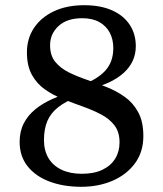

<svg xmlns="http://www.w3.org/2000/svg" viewBox="-20 -707 628 738"><path d="M303.5 -687Q366.5 -687 410.8 -667.2Q455 -647.5 478.5 -612Q502 -576.5 502 -529.5Q502 -468.5 454.5 -426Q407 -383.5 320 -364.5L294 -380Q354.5 -402 385 -435.8Q415.5 -469.5 415.5 -522Q415.5 -555.5 402 -581.2Q388.5 -607 362 -622Q335.5 -637 296 -637Q237.5 -637 205 -607Q172.5 -577 172.5 -533Q172.5 -494 192 -469.8Q211.5 -445.5 243.2 -429.5Q275 -413.5 313.5 -400.5Q352 -387.5 390.2 -372.2Q428.5 -357 460.2 -334.2Q492 -311.5 511.5 -275.2Q531 -239 531 -184Q531 -123 498.8 -79.2Q466.5 -35.5 412.5 -12.2Q358.5 11 292.5 11Q224 11 170.2 -9.2Q116.5 -29.5 86 -68Q55.5 -106.5 55.5 -161.5Q55.5 -202 71.5 -233Q87.5 -264 115.8 -287Q144 -310 182 -326.8Q220 -343.5 264 -355L280 -335.5Q233 -318 204 -295.2Q175 -272.5 162 -241.8Q149 -211 149 -169Q149 -128 166.5 -99Q184 -70 216.8 -54.5Q249.5 -39 294.5 -39Q341.5 -39 373.8 -54.5Q406 -70 422.8 -97.2Q439.5 -124.5 439.5 -160Q439.5 -199.5 420.2 -224.8Q401 -250 369.2 -266.8Q337.5 -283.5 299.8 -297Q262 -310.5 223.8 -325.5Q185.5 -340.5 153.8 -362.5Q122 -384.5 102.8 -419Q83.5 -453.5 83.5 -505.5Q83.5 -559 110.8 -599.8Q138 -640.5 187.5 -663.8Q237 -687 303.5 -687Z"/></svg>

Font: Newsreader 16pt Medium
Style: Regular
Weight: 500
Designer: Hugues Gentile
Foundry: Production Type
Version: Version 1.003